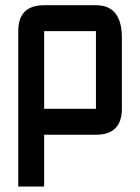

<svg xmlns="http://www.w3.org/2000/svg" viewBox="-20 -508 528 724"><path d="M48.8 -390.6Q48.8 -488.3 146.5 -488.3H341.8Q439.5 -488.3 439.5 -366.2V-97.7Q439.5 0 341.8 0H146.5V195.3H48.8ZM341.8 -390.6H146.5V-97.7H341.8Z"/></svg>

Font: BabelStone Runic Byrhtferth
Style: Regular
Weight: 400
Designer: Andrew West
Foundry: BabelStone
Version: Version 7.004;November 9, 2023